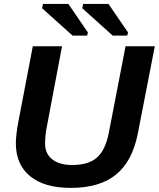

<svg xmlns="http://www.w3.org/2000/svg" viewBox="-20 -916 783 946"><path d="M328.1 9.8Q199.2 9.8 128.7 -47.6Q58.1 -105 58.1 -210.4Q58.1 -231.9 61.8 -262Q65.4 -292 69.3 -310.1L141.6 -688H285.6L210.9 -292.5Q202.1 -250 202.1 -208.5Q202.1 -158.2 237.8 -130.6Q273.4 -103 335.9 -103Q416.5 -103 458.3 -140.1Q500 -177.2 516.6 -264.2L598.6 -688H742.7L659.2 -258.8Q632.3 -121.6 551.8 -55.9Q471.2 9.8 328.1 9.8ZM413.1 -755.9 409.2 -740.7H337.4L187.5 -875.5L191.9 -896.5H316.9ZM610.8 -755.9 606.9 -740.7H535.2L385.3 -875.5L389.6 -896.5H514.6Z"/></svg>

Font: Arimo
Style: Bold Italic
Weight: 700
Italic angle: -12°
Designer: Steve Matteson
Foundry: Monotype Imaging Inc.
Version: Version 1.33